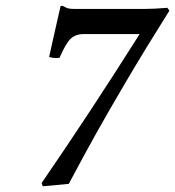

<svg xmlns="http://www.w3.org/2000/svg" viewBox="-20 -631 606 664"><path d="M270 -513.2Q241.2 -513.2 224.4 -497.1Q207.5 -481 186 -431.2Q168.5 -428.2 149.9 -434.1Q156.2 -461.4 169.7 -522.7Q183.1 -584 189 -607.9Q189 -610.8 194.8 -610.8Q198.2 -610.8 198.2 -609.9Q200.7 -608.9 206.5 -605.7Q212.4 -602.5 219.5 -601.3Q226.6 -600.1 240.2 -600.1H479Q511.2 -600.1 559.1 -604L565.9 -594.2Q484.9 -465.8 417.7 -351.8Q350.6 -237.8 312.5 -169.4Q274.4 -101.1 217.8 4.9L127.9 13.2L124 2Q294.4 -246.1 462.9 -513.2Z"/></svg>

Font: Common Serif SemiBold
Style: Italic
Weight: 600
Italic angle: -12°
Designer: Philipp H. Poll, Khaled Hosny
Foundry: Stefan Peev, Context Ltd.
Version: Version 1.026